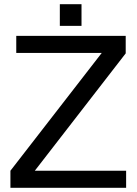

<svg xmlns="http://www.w3.org/2000/svg" viewBox="-20 -901 655 921"><path d="M583 -729V-645L147 -82H585V0H30V-82L468 -647H58V-729ZM371 -881V-777H267V-881Z"/></svg>

Font: ColatingCofangSans
Style: Regular
Weight: 400
Foundry: GNU
Version: Version 412.227;June 27, 2022;FontCreator 11.0.0.2412 32-bit